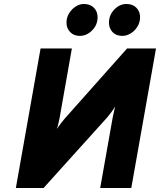

<svg xmlns="http://www.w3.org/2000/svg" viewBox="-20 -943 802 963"><path d="M59.5 0 183.5 -700H340.5L278.5 -349Q277 -341.5 273.2 -324.8Q269.5 -308 265.5 -296Q272.5 -307.5 285.5 -324.5Q298.5 -341.5 304.5 -348L617.5 -700H762.5L638.5 0H482.5L545.5 -355Q548 -366.5 551 -380Q554 -393.5 557.5 -409Q551 -397 537.8 -379.5Q524.5 -362 518.5 -355L198.5 0ZM593.5 -763Q562 -763 544.2 -782.2Q526.5 -801.5 526.5 -829Q526.5 -867.5 553.2 -895.2Q580 -923 614.5 -923Q646 -923 664.2 -904Q682.5 -885 682.5 -857Q682.5 -831 669.5 -809.8Q656.5 -788.5 636 -775.8Q615.5 -763 593.5 -763ZM380.5 -763Q350 -763 331.8 -782.2Q313.5 -801.5 313.5 -829Q313.5 -855 326.5 -876.2Q339.5 -897.5 359.5 -910.2Q379.5 -923 400.5 -923Q433 -923 451.2 -904Q469.5 -885 469.5 -857Q469.5 -818 442 -790.5Q414.5 -763 380.5 -763Z"/></svg>

Font: Overpass Black
Style: Italic
Weight: 900
Italic angle: -10°
Designer: Delve Withrington, Dave Bailey, Thomas Jockin
Foundry: Delve Fonts LLC
Version: Version 4.000